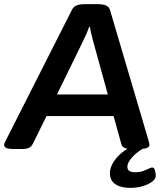

<svg xmlns="http://www.w3.org/2000/svg" viewBox="-31 -722 786 933"><path d="M35 2Q8 2 -1.5 -3.5Q-11 -9 -11 -18Q-11 -25 -5 -35L318 -673Q326 -690 342 -696Q358 -702 388 -702H439Q469 -702 484 -695.5Q499 -689 504 -672L692 -35Q695 -25 695 -18Q695 2 644 2H608Q588 2 575 -3Q562 -8 558 -24L521 -158H195L129 -24Q121 -8 108.5 -3Q96 2 79 2ZM370 -517 246 -263H493L423 -517Q419 -532 414 -552Q409 -572 406 -591H402Q397 -576 388.5 -556.5Q380 -537 370 -517ZM604 191Q556 191 529.5 173Q503 155 503 120Q503 94 519.5 67Q536 40 563.5 18Q591 -4 624 -17L683 -10Q643 9 615.5 37.5Q588 66 588 89Q588 115 625 115Q656 115 678.5 103.5Q701 92 709 92Q718 92 722 106Q726 120 726 132Q726 148 707.5 161.5Q689 175 661 183Q633 191 604 191Z"/></svg>

Font: Asap Expanded Expanded SemiBold
Style: Italic
Weight: 600
Width: 7
Italic angle: -6°
Designer: Pablo Cosgaya
Foundry: Omnibus-Type
Version: Version 3.001; ttfautohint (v1.8.4.7-5d5b)